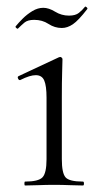

<svg xmlns="http://www.w3.org/2000/svg" viewBox="-20 -570 315 590"><path d="M57 0Q55 0 55 -6Q55 -12 57 -12Q98 -12 110.5 -25Q123 -38 123 -81V-270Q123 -306 116 -322.5Q109 -339 90 -339Q81 -339 69.5 -335.5Q58 -332 42 -324Q38 -323 35.5 -328.5Q33 -334 37 -336L161 -394Q164 -395 165 -395Q167 -395 169.5 -393Q172 -391 172 -388Q172 -381 171 -349.5Q170 -318 170 -271V-81Q170 -38 181.5 -25Q193 -12 235 -12Q238 -12 238 -6Q238 0 235 0Q218 0 195 -1Q172 -2 146 -2Q121 -2 98 -1Q75 0 57 0ZM192 -522Q212 -522 222.5 -530.5Q233 -539 241 -549Q243 -551 246.5 -547.5Q250 -544 248 -542Q221 -507 204 -495.5Q187 -484 170 -484Q148 -484 129 -496.5Q110 -509 85 -509Q65 -509 55 -500.5Q45 -492 35 -482Q34 -481 30.5 -483.5Q27 -486 28 -489Q37 -500 50 -513Q63 -526 79.5 -536Q96 -546 113 -546Q130 -546 149.5 -534Q169 -522 192 -522Z"/></svg>

Font: Cormorant Garamond Light Light
Style: Regular
Weight: 300
Version: Version 4.001